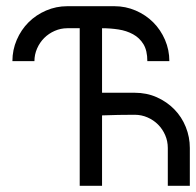

<svg xmlns="http://www.w3.org/2000/svg" viewBox="-20 -599 632 619"><path d="M592 0H521V-122Q521 -144 512.5 -163.5Q504 -183 489.5 -197.5Q475 -212 455.5 -220.5Q436 -229 414 -229Q388 -229 361.5 -228.5Q335 -228 309 -227V0H237V-508H197Q176 -508 156.5 -499.5Q137 -491 122.5 -476.5Q108 -462 99.5 -442.5Q91 -423 91 -402H20Q20 -438 34 -470.5Q48 -503 72 -527Q96 -551 128.5 -565Q161 -579 197 -579H349Q385 -579 417.5 -565Q450 -551 474 -527Q498 -503 512 -470.5Q526 -438 526 -402H455Q455 -436 442.5 -456.5Q430 -477 409 -488.5Q388 -500 362 -504Q336 -508 309 -508V-300H414Q453 -300 485.5 -285.5Q518 -271 542 -246.5Q566 -222 579 -189.5Q592 -157 592 -122Z"/></svg>

Font: Googee
Style: Regular
Weight: 400
Designer: Peter Wiegel
Foundry: CATFonts Peter Wiegel
Version: 1.000